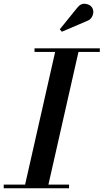

<svg xmlns="http://www.w3.org/2000/svg" viewBox="-61 -1009 555 1029"><path d="M404 -896 270.5 -839 259.5 -852 352.5 -967Q372 -992 397 -988.5Q422 -985 432.5 -968.5Q444 -950 435.8 -927Q427.5 -904 404 -896ZM-41 -19.5H73.5L234.5 -730.5H124V-750H474V-730.5H359.5L198.5 -19.5H309V0H-41Z"/></svg>

Font: Bodoni* 11pt Medium
Style: Italic
Weight: 500
Italic angle: -13°
Version: Version 2.3